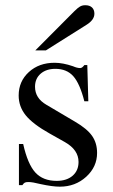

<svg xmlns="http://www.w3.org/2000/svg" viewBox="-20 -698 429 728"><path d="M314.9 -314H299.8Q282.7 -381.3 257.8 -409.2Q232.9 -437 189.9 -437Q155.3 -437 134 -418.5Q112.8 -399.9 112.8 -369.1Q112.8 -325.7 155.8 -300.8L264.2 -236.8Q310.1 -210 329.1 -182.9Q348.1 -155.8 348.1 -118.2Q348.1 -65.4 306.9 -27.8Q265.6 9.8 207 9.8Q178.7 9.8 133.8 0Q103 -7.8 87.9 -7.8Q78.6 -7.8 74.2 -5.6Q69.8 -3.4 64.9 3.9H51.8V-151.9H67.9Q85 -75.7 114 -43.9Q143.1 -12.2 194.8 -12.2Q232.9 -12.2 255.4 -31.7Q277.8 -51.3 277.8 -84Q277.8 -129.9 226.1 -159.2L168 -191.9Q104.5 -227.5 77.6 -260.7Q50.8 -293.9 50.8 -335.9Q50.8 -389.6 89.4 -424.8Q127.9 -460 187 -460Q218.3 -460 256.8 -446.8Q272.5 -439.9 284.2 -439.9Q291.5 -439.9 299.8 -451.2H311ZM153.8 -506.8H113.8L261.2 -654.8Q274.9 -668.5 283.4 -673.3Q292 -678.2 303.2 -678.2Q319.8 -678.2 328.9 -669.7Q337.9 -661.1 337.9 -646Q337.9 -622.6 308.1 -604Z"/></svg>

Font: Accordance
Style: Regular
Weight: 400
Version: Version 1.1 (build May 11, 2018) Miklal Software Solutions, 